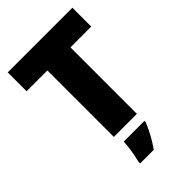

<svg xmlns="http://www.w3.org/2000/svg" viewBox="-272 -814 1136 1136"><g transform="rotate(-45 295.5 -246.5)"><path d="M392 0V-556H566V-714H25V-556H199V0ZM394 72V61H221C220 99 209 165 198 207V221H312C350 167 371 126 394 72Z"/></g></svg>

Font: Noto Sans Lao UI Blk
Style: Regular
Weight: 900
Designer: Monotype Design Team
Foundry: Monotype Imaging Inc.
Version: Version 2.000